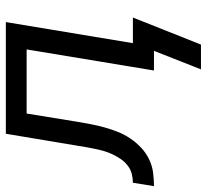

<svg xmlns="http://www.w3.org/2000/svg" viewBox="-80 -514 725 674"><g transform="rotate(-90 283.0 -177.5)"><path d="M463 165H376L441 0H372L446 -447H221L192 -269Q188 -245 183.5 -221.5Q179 -198 172.5 -174.5Q166 -151 157 -128Q148 -105 134 -84Q120 -63 101.5 -45.5Q83 -28 60 -17Q37 -6 13 -3Q-11 0 -34 0L-22 -74Q-6 -74 9.5 -78Q25 -82 38.5 -92.5Q52 -103 61.5 -117Q71 -131 78 -146Q85 -161 89.5 -176.5Q94 -192 97 -207.5Q100 -223 103 -238.5Q106 -254 108 -270Q109 -273 109.5 -275.5Q110 -278 110 -281L150 -520H542L468 -74H558Z"/></g></svg>

Font: Zed Sans Extended
Style: Italic
Weight: 400
Width: 7
Italic angle: -9°
Designer: Belleve Invis
Foundry: Belleve Invis
Version: Version 1.0.0; ttfautohint (v1.8.4)